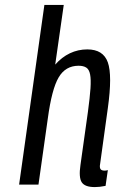

<svg xmlns="http://www.w3.org/2000/svg" viewBox="-20 -750 472 780"><path d="M334.7 -549.3Q297 -549.3 264 -533.6Q231 -517.9 204.3 -487.6L239 -730H160.3L57.6 0H136.3L174.3 -269.1Q190.4 -388.4 218.3 -435.6Q246.1 -482.9 299.3 -482.9Q318.7 -482.9 330.4 -475.5Q342 -468.1 346 -447.8Q350 -427.4 347.6 -390.9Q345.1 -354.3 337.1 -295.1L306.9 -80.1Q299.3 -28.9 312.1 -9.4Q324.9 10 364.9 10Q374.7 10 385.1 8.9Q395.4 7.7 408.9 5.1L418.1 -58.9Q413.1 -57.6 410.6 -57.2Q408 -56.9 404.7 -56.9Q392.1 -56.9 388.1 -63.5Q384.1 -70.1 386.7 -83.9L418.1 -310.9Q436.7 -444 418.1 -496.6Q399.4 -549.3 334.7 -549.3Z"/></svg>

Font: Secuela ExtLt
Style: Italic
Weight: 200
Italic angle: -8°
Designer: Fernando Haro
Foundry: deFharo
Version: Version 1.704